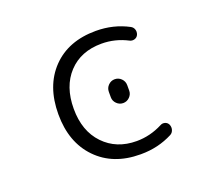

<svg xmlns="http://www.w3.org/2000/svg" viewBox="-124 -939 1249 1102"><g transform="rotate(-20 500.0 -388.0)"><path d="M563.5 -684.6Q436.5 -684.6 361.3 -604Q286.1 -523.4 286.1 -387.2Q286.1 -251 363.3 -170.4Q440.4 -89.8 563.5 -89.8Q645.5 -89.8 721.7 -128.9Q735.4 -136.7 750.5 -132.3Q765.6 -127.9 772.5 -113.3Q776.4 -104.5 776.4 -94.7Q776.4 -87.9 774.4 -81.1Q769.5 -64.5 754.9 -56.6Q666 -10.7 561.5 -10.7Q559.6 -10.7 557.6 -10.7Q391.6 -10.7 292 -113.3Q192.4 -215.8 192.4 -387.7Q192.4 -560.5 291 -662.6Q389.6 -764.6 557.6 -764.6Q665 -764.6 754.9 -716.8Q769.5 -709 774.4 -693.4Q776.4 -686.5 776.4 -680.7Q776.4 -670.9 772.5 -662.1Q765.6 -647.5 750.5 -643.1Q735.4 -638.7 721.7 -645.5Q646.5 -684.6 563.5 -684.6ZM508.8 -377V-410.2Q508.8 -433.6 525.4 -450.2Q542 -466.8 564.9 -466.8Q587.9 -466.8 604.5 -450.2Q621.1 -433.6 621.1 -410.2V-377Q621.1 -354.5 604.5 -337.9Q587.9 -321.3 564.9 -321.3Q542 -321.3 525.4 -337.9Q508.8 -354.5 508.8 -377Z"/></g></svg>

Font: Rounded-X Mgen+ 1m regular
Style: Regular
Weight: 400
Designer: [Source Han Sans]
Ryoko NISHIZUKA  (kana & ideographs); Paul D. Hunt (Latin, Greek & Cyrillic); Wenlong ZHANG  (bopomofo
Version: Version 1.059.20150602